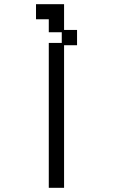

<svg xmlns="http://www.w3.org/2000/svg" viewBox="-20 -869 540 917"><path d="M213 -664H275V-715H213V-777H152V-849H286V-726H348V-653H286V28H213Z"/></svg>

Font: DotGothic16
Style: Regular
Weight: 400
Designer: Fontworks Inc.
Foundry: Fontworks Inc.
Version: Version 1.100